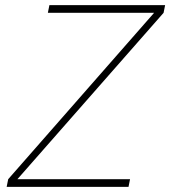

<svg xmlns="http://www.w3.org/2000/svg" viewBox="-20 -730 665 750"><path d="M6 0 12 -30 582 -680H167L173 -710H625L619 -680L48 -30H488L482 0Z"/></svg>

Font: Geist Mono Thin
Style: Italic
Weight: 100
Italic angle: -12°
Monospace: yes
Designer: Basement.studio, Andrés Briganti, Mateo Zaragoza
Foundry: Basement.studio, Vercel, Andrés Briganti, Guido Ferreyra, Mateo Zaragoza
Version: Version 1.500; ttfautohint (v1.8.4.7-5d5b)